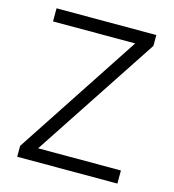

<svg xmlns="http://www.w3.org/2000/svg" viewBox="-106 -795 799 884"><g transform="rotate(15 293.5 -353.5)"><path d="M56.6 -51.8 446.3 -644.5H54.7V-707H530.3V-655.3L139.6 -62.5H534.2V0H56.6Z"/></g></svg>

Font: Pretendard GOV Light
Style: Regular
Weight: 300
Designer: Base glyphs from Inter by Rasmus Andersson; Hangeul glyphs from Noto Sans CJK(Source Han Sans) by Jang Soo-young and Kan
Foundry: Kil Hyung-jin
Version: Version 1.309